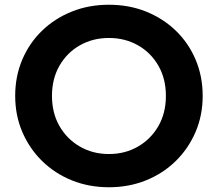

<svg xmlns="http://www.w3.org/2000/svg" viewBox="-20 -777 918 809"><path d="M439 12Q523 12 595 -17Q667 -46 720.5 -98.5Q774 -151 804 -221Q834 -291 834 -373Q834 -455 804.5 -525Q775 -595 721.5 -647Q668 -699 596 -728Q524 -757 439 -757Q354 -757 282 -728Q210 -699 156.5 -647Q103 -595 73.5 -525Q44 -455 44 -373Q44 -291 74 -221Q104 -151 157.5 -98.5Q211 -46 283 -17Q355 12 439 12ZM439 -128Q371 -128 316.5 -159.5Q262 -191 230.5 -246Q199 -301 199 -373Q199 -445 230.5 -500Q262 -555 316.5 -586Q371 -617 439 -617Q507 -617 561.5 -586Q616 -555 647.5 -500Q679 -445 679 -373Q679 -301 647.5 -246Q616 -191 561.5 -159.5Q507 -128 439 -128Z"/></svg>

Font: Plus Jakarta Sans ExtraBold
Style: Regular
Weight: 800
Designer: Gumpita Rahayu
Foundry: Tokotype
Version: Version 2.004; ttfautohint (v1.8.3)